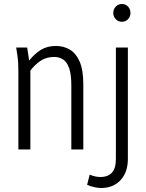

<svg xmlns="http://www.w3.org/2000/svg" viewBox="-20 -748 732 961"><path d="M61 -510H116L126 -445Q154 -480 185.5 -499Q217 -518 260 -518Q298 -518 329 -500Q360 -482 378.5 -440Q397 -398 397 -325V0H337V-320Q337 -376 326 -407Q315 -438 295.5 -450.5Q276 -463 252 -463Q214 -463 186 -445.5Q158 -428 132 -395V0H72V-388Q72 -413 71 -431Q70 -449 67 -471ZM547 -683Q547 -702 559.5 -715Q572 -728 590 -728Q609 -728 621 -715Q633 -702 633 -683Q633 -665 621 -652Q609 -639 590 -639Q572 -639 559.5 -652Q547 -665 547 -683ZM416 177 429 126Q456 138 484 138Q519 138 539.5 117Q560 96 560 47V-510H620V48Q620 114 583.5 153.5Q547 193 486 193Q470 193 450.5 188.5Q431 184 416 177Z"/></svg>

Font: Radio Canada Condensed Light
Style: Regular
Weight: 300
Width: 3
Designer: Charles Daoud, Etienne Aubert Bonn, Alexandre Saumier Demers, Jacques Le Bailly
Foundry: Radio-Canada
Version: Version 2.104; ttfautohint (v1.8.4.7-5d5b);gftools[0.9.28.de